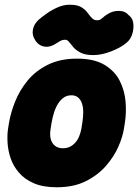

<svg xmlns="http://www.w3.org/2000/svg" viewBox="-20 -770 584 812"><path d="M504 -225Q499 -192 481 -150.5Q463 -109 429 -69.5Q395 -30 343.5 -4Q292 22 220 22Q162 22 123 5Q84 -12 60 -40Q36 -68 25 -100.5Q14 -133 12 -166Q10 -199 14 -225L18 -250Q25 -293 44 -340.5Q63 -388 96.5 -429Q130 -470 182 -496Q234 -522 306 -522Q378 -522 421.5 -496Q465 -470 486 -429Q507 -388 511 -340.5Q515 -293 508 -250ZM328 -250Q332 -274 332 -295.5Q332 -317 326.5 -333Q321 -349 310 -358Q299 -367 282 -367Q264 -367 250.5 -358Q237 -349 226.5 -333Q216 -317 209 -295.5Q202 -274 198 -250L194 -225Q191 -209 192.5 -194Q194 -179 200.5 -167.5Q207 -156 218.5 -149.5Q230 -143 246 -143Q263 -143 276 -149.5Q289 -156 299 -167.5Q309 -179 315 -194Q321 -209 324 -225ZM129 -600Q115 -620 119 -644Q123 -668 144 -687Q158 -699 178.5 -713.5Q199 -728 224 -739Q249 -750 275 -750Q308 -750 325 -739Q342 -728 351.5 -714.5Q361 -701 371 -691.5Q381 -682 398 -685Q406 -687 414.5 -695Q423 -703 433 -709Q455 -724 482 -724Q509 -724 524 -706L529 -702Q542 -690 544 -668.5Q546 -647 539 -625Q532 -603 515 -589Q490 -568 449.5 -552.5Q409 -537 375 -537Q341 -537 321.5 -547Q302 -557 291 -569.5Q280 -582 272.5 -592Q265 -602 256 -602Q245 -602 236.5 -597.5Q228 -593 217 -586Q194 -570 170.5 -572.5Q147 -575 132 -595Z"/></svg>

Font: Winky Sans ExtraBold
Style: Italic
Weight: 800
Italic angle: -8.97852°
Designer: Simon Atzbach
Foundry: typofactur
Version: Version 1.205